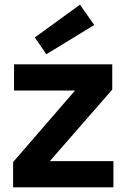

<svg xmlns="http://www.w3.org/2000/svg" viewBox="-20 -801 552 821"><path d="M36 0V-108L301 -414H40V-526H460V-418L193 -112H465V0ZM178 -569 129 -641 322 -781 383 -694Z"/></svg>

Font: DM Sans 9pt
Style: Bold
Weight: 700
Designer: Colophon Foundry, Jonny Pinhorn
Foundry: Colophon Foundry
Version: Version 4.004;gftools[0.9.30]